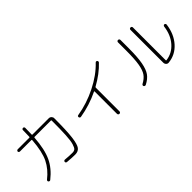

<svg xmlns="http://www.w3.org/2000/svg" viewBox="113 -1766 2773 2773"><g transform="rotate(-45 1500.0 -379.0)"><path d="M156.2 -589.8Q147.5 -589.8 140.1 -596.2Q132.8 -602.5 132.8 -611.8Q132.8 -621.1 140.1 -627.9Q147.5 -634.8 156.2 -634.8H392.6Q401.4 -634.8 402.3 -642.6Q405.3 -706.1 405.3 -777.3Q405.3 -787.1 412.1 -793.5Q418.9 -799.8 429.2 -799.8Q439.5 -799.8 445.8 -793Q452.1 -786.1 452.1 -776.4Q452.1 -704.1 449.2 -642.6Q449.2 -634.8 457 -634.8H790Q813.5 -634.8 830.1 -618.2Q846.7 -601.6 846.7 -579.1Q846.7 -326.2 831.1 -200.7Q815.4 -75.2 783.7 -34.2Q752 6.8 689.5 6.8Q628.9 6.8 529.3 -2Q519.5 -2.9 513.2 -9.8Q506.8 -16.6 507.8 -27.3Q508.8 -36.1 516.1 -42.5Q523.4 -48.8 532.2 -47.9Q615.2 -40 678.7 -40Q713.9 -40 732.9 -56.2Q752 -72.3 768.6 -126.5Q785.2 -180.7 791 -289.1Q796.9 -397.5 796.9 -578.1V-581.1Q796.9 -589.8 788.1 -589.8H455.1Q446.3 -589.8 446.3 -581.1Q430.7 -357.4 369.1 -225.6Q307.6 -93.8 174.8 10.7Q168 16.6 158.2 15.6Q148.4 14.6 142.1 7.8Q135.7 1 136.2 -8.3Q136.7 -17.6 143.6 -24.4Q264.6 -119.1 323.2 -239.3Q381.8 -359.4 398.4 -581.1Q398.4 -589.8 389.6 -589.8Z M1132.8 -320.3Q1123 -319.3 1115.7 -324.7Q1108.4 -330.1 1106.4 -339.8Q1103.5 -363.3 1125 -366.2Q1329.1 -399.4 1522 -496.1Q1714.8 -592.8 1837.9 -723.6Q1854.5 -739.3 1870.1 -724.6Q1877 -717.8 1877.4 -708Q1877.9 -698.2 1871.1 -691.4Q1761.7 -574.2 1588.9 -478.5Q1583 -474.6 1583 -464.8V16.6Q1583 27.3 1576.2 34.7Q1569.3 42 1558.1 42Q1546.9 42 1539.6 34.7Q1532.2 27.3 1532.2 16.6V-441.4Q1532.2 -444.3 1529.8 -445.8Q1527.3 -447.3 1525.4 -445.3Q1337.9 -354.5 1132.8 -320.3Z M2583 22.5Q2559.6 24.4 2543.5 7.8Q2527.3 -8.8 2527.3 -33.2V-703.1Q2527.3 -713.9 2534.2 -720.7Q2541 -727.5 2552.2 -727.5Q2563.5 -727.5 2570.3 -720.7Q2577.1 -713.9 2577.1 -703.1V-33.2Q2577.1 -30.3 2579.6 -27.3Q2582 -24.4 2585 -25.4Q2711.9 -41 2798.8 -140.1Q2885.7 -239.3 2905.3 -392.6Q2907.2 -402.3 2914.1 -408.7Q2920.9 -415 2930.7 -414.1Q2940.4 -412.1 2946.3 -404.8Q2952.1 -397.5 2951.2 -386.7Q2928.7 -214.8 2829.1 -103.5Q2729.5 7.8 2583 22.5ZM2123 14.6Q2114.3 19.5 2103.5 16.6Q2092.8 13.7 2087.9 4.9Q2083 -2.9 2085.9 -12.7Q2088.9 -22.5 2097.7 -27.3Q2168 -64.5 2203.6 -115.2Q2239.3 -166 2255.9 -263.7Q2272.5 -361.3 2272.5 -535.2V-703.1Q2272.5 -713.9 2279.8 -720.7Q2287.1 -727.5 2296.9 -727.5Q2306.6 -727.5 2314.5 -720.7Q2322.3 -713.9 2322.3 -703.1V-535.2Q2322.3 -351.6 2302.2 -244.6Q2282.2 -137.7 2241.7 -81.5Q2201.2 -25.4 2123 14.6Z"/></g></svg>

Font: Rounded-X Mgen+ 1mn light
Style: Regular
Weight: 200
Designer: [Source Han Sans]
Ryoko NISHIZUKA  (kana & ideographs); Paul D. Hunt (Latin, Greek & Cyrillic); Wenlong ZHANG  (bopomofo
Version: Version 1.059.20150602